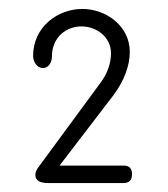

<svg xmlns="http://www.w3.org/2000/svg" viewBox="-20 -764 376 429"><path d="M54 -639C54 -627 62 -612 76 -612C90 -612 96 -627 96 -637C96 -682 129 -705 162 -705C195 -705 228 -682 228 -645C228 -623 220 -600 206 -581L67 -392C62 -386 59 -379 59 -373C59 -361 69 -355 87 -355H256C269 -355 275 -362 275 -375C275 -387 269 -394 257 -394H113L234 -552C257 -583 270 -617 270 -648C270 -706 217 -744 164 -744C109 -744 54 -704 54 -639Z"/></svg>

Font: Numismatica Pro
Style: Regular
Weight: 400
Designer: Chris Hopkins
Foundry: Edward C. D. Hopkins
Version: Version 2.19D